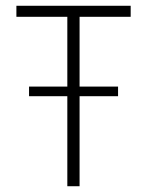

<svg xmlns="http://www.w3.org/2000/svg" viewBox="-20 -645 509 665"><path d="M213.2 0V-311.8H80.6V-345.1H213.2V-586.8H36.8V-625H432.6V-586.8H255.6V-345.1H388.9V-311.8H255.6V0Z"/></svg>

Font: Afacad Flux ExtraLight
Style: Regular
Weight: 250
Designer: Kristian Moeller
Foundry: Dicotype
Version: Version 1.100